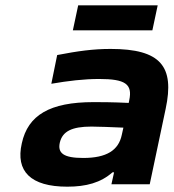

<svg xmlns="http://www.w3.org/2000/svg" viewBox="-20 -693 653 722"><path d="M396 -509C330 -509 273 -501 195 -486L173 -378C237 -389 295 -396 353 -396C451 -396 479 -377 466 -316L464 -306C402 -309 357 -309 332 -309C167 -309 85 -260 62 -154C38 -49 95 9 233 9C304 9 359 -6 403 -45H409L399 0H543L603 -284C637 -443 585 -509 396 -509ZM205 -157C215 -199 250 -217 324 -217C347 -217 400 -215 444 -213L438 -186C426 -128 381 -99 293 -99C219 -99 196 -117 205 -157ZM254 -579H553L573 -673H274Z"/></svg>

Font: LT Wave Bold
Style: Italic
Weight: 700
Designer: Daniel Lyons
Version: Version 2.5 (Glyphs App)